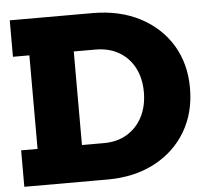

<svg xmlns="http://www.w3.org/2000/svg" viewBox="-53 -822 949 879"><g transform="rotate(-5 421.0 -382.5)"><path d="M335.5 0V-167.5H402Q464.5 -167 510.5 -194.8Q556.5 -222.5 581.5 -271.5Q606.5 -320.5 606.5 -384.5Q606.5 -447.5 581.5 -495.8Q556.5 -544 510.5 -570.8Q464.5 -597.5 402 -597.5H335.5V-765H406Q529 -764.5 622 -716Q715 -667.5 766.8 -582Q818.5 -496.5 818.5 -384.5Q818.5 -271 766.8 -184.2Q715 -97.5 622 -48.8Q529 0 406 0ZM23.5 0V-167.5H99V-597.5H23.5V-765H372V-597.5H303V-167.5H372V0Z"/></g></svg>

Font: Hepta Slab ExtraLight ExtraBold
Style: Regular
Weight: 800
Version: Version 1.102